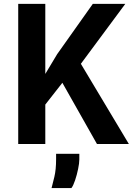

<svg xmlns="http://www.w3.org/2000/svg" viewBox="-20 -747 693 996"><path d="M74.5 0V-727H215V-363.5L276.5 -466L461.5 -727H630L399.5 -416L648.5 0H483L303.5 -317.5L215 -204.5V0ZM247.5 228.5Q253 208 262 170.5Q271 133 271 78.5V51H391.5V80.5Q391.5 99 385.2 129.5Q379 160 369.5 188.2Q360 216.5 350.5 228.5Z"/></svg>

Font: Spline Sans SemiBold
Style: Regular
Weight: 600
Designer: Eben Sorkin, Mirko Velimirovic
Foundry: Sorkin Type
Version: Version 1.000; ttfautohint (v1.8.3)